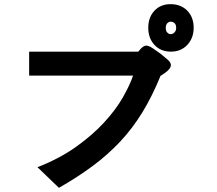

<svg xmlns="http://www.w3.org/2000/svg" viewBox="-20 -800 1040 922"><path d="M751 -542Q769 -527 783 -515.5Q797 -504 800 -492.5Q803 -481 792 -467.5Q781 -454 751 -436Q711 -338 664 -261Q617 -184 558 -121Q499 -58 426.5 -4Q354 50 263 102L160 3Q267 -39 346 -95.5Q425 -152 480.5 -212.5Q536 -273 569.5 -331.5Q603 -390 619 -437H120V-552H644Q658 -570 668.5 -576.5Q679 -583 690 -580Q701 -577 715.5 -567Q730 -557 751 -542ZM910 -667Q910 -617 879.5 -584.5Q849 -552 801 -552Q752 -552 722 -584Q692 -616 692 -667Q692 -717 721.5 -748.5Q751 -780 799 -780Q849 -780 879.5 -748.5Q910 -717 910 -667ZM826 -666Q826 -694 800 -696Q791 -696 783.5 -688.5Q776 -681 776 -666Q776 -651 783.5 -643.5Q791 -636 799 -636Q810 -636 818 -644.5Q826 -653 826 -666Z"/></svg>

Font: D2Coding ligature
Style: Bold
Weight: 700
Monospace: yes
Designer: Yong-Rak Park; Jeong-Hwan Yoon; Sang-Min Lee;
Foundry: NHN Corporation
Version: Version 1.3.2; Build 20180524